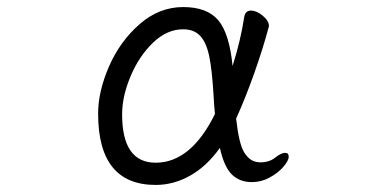

<svg xmlns="http://www.w3.org/2000/svg" viewBox="-20 -506 1040 544"><path d="M421 18Q258 18 258 -184Q258 -247 289 -318Q320 -389 375.5 -437.5Q431 -486 499 -486Q567 -486 598.5 -448.5Q630 -411 639 -319Q662 -392 672 -458Q675 -476 691 -476Q707 -476 724.5 -461.5Q742 -447 742 -432L741 -428Q725 -368 700 -297.5Q675 -227 649 -170Q657 -98 672 -74Q687 -50 708 -47L717 -46Q743 -46 759 -59Q777 -73 788 -73Q798 -73 798 -62Q798 -51 783 -33.5Q768 -16 744 -3Q720 10 694 10Q659 10 637 -11.5Q615 -33 603 -87Q566 -35 519 -8.5Q472 18 421 18ZM585 -237Q581 -306 573 -345.5Q565 -385 547.5 -404Q530 -423 499 -423Q453 -423 413.5 -385Q374 -347 350 -290Q326 -233 326 -182Q326 -45 421 -45Q521 -45 589 -183Q587 -201 585 -237Z"/></svg>

Font: Iansui
Style: Regular
Weight: 400
Designer: But Ko / Fontworks Inc.
Foundry: zi-hi.com / Fontworks Inc.
Version: Version 1.002